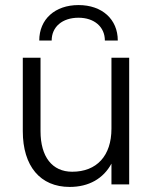

<svg xmlns="http://www.w3.org/2000/svg" viewBox="-20 -728 610 758"><path d="M255 10C331 10 388 -23 420 -82V0H490V-500H420V-220C420 -113 362 -50 265 -50C186 -50 140 -109 140 -210V-500H70V-210C70 -72 139 10 255 10ZM394 -568H445C445 -652 383 -708 290 -708C197 -708 135 -652 135 -568H184C184 -622 226 -658 290 -658C352 -658 394 -622 394 -568Z"/></svg>

Font: Gully Light
Style: Regular
Weight: 300
Designer: jaikishan Patel
Foundry: MagicType
Version: Version 1.000;Glyphs 3.2 (3242)